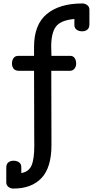

<svg xmlns="http://www.w3.org/2000/svg" viewBox="-20 -869 549 1104"><path d="M175.8 -461.9H88.9Q68.4 -461.9 58.6 -473.6Q48.8 -485.4 48.8 -503.9Q48.8 -522 57.9 -534.9Q66.9 -547.9 85.9 -547.9H175.8V-599.1Q175.8 -727.5 249 -788.3Q322.3 -849.1 453.1 -849.1Q469.2 -849.1 481.7 -839.6Q494.1 -830.1 494.1 -813V-729Q494.1 -708.5 482.4 -698.7Q470.7 -689 452.1 -689Q434.1 -689 420.9 -698Q407.7 -707 407.7 -726.1V-759.8Q330.1 -752.9 302.2 -716.8Q274.4 -680.7 274.4 -601.1Q274.4 -596.2 274.7 -591.3Q274.9 -586.4 274.9 -581.5L275.9 -547.9H382.8Q401.4 -547.9 409.7 -534.4Q418 -521 418 -502.9Q418 -486.8 408.4 -474.4Q398.9 -461.9 381.8 -461.9H274.9L275.9 -34.7Q275.9 93.8 218.8 154.5Q161.6 215.3 57.1 215.3Q41 215.3 28.6 205.8Q16.1 196.3 16.1 179.2V95.2Q16.1 74.7 27.8 64.9Q39.6 55.2 58.1 55.2Q76.2 55.2 89.4 64.2Q102.5 73.2 102.5 92.3V126Q145 119.1 161.1 83Q177.2 46.9 177.2 -32.7Q177.2 -37.6 176.8 -94.2Q176.3 -150.9 175.8 -461.9Z"/></svg>

Font: Cutive
Style: Regular
Weight: 400
Designer: Vernon Adams
Version: Version 1.002